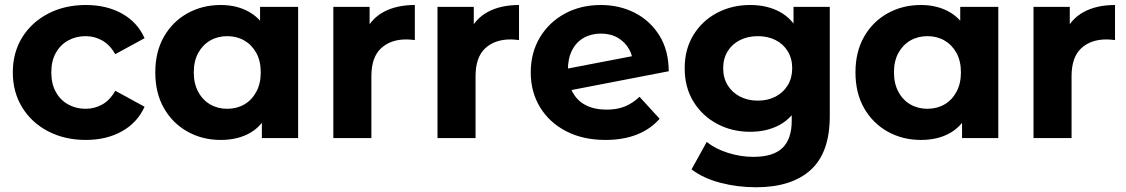

<svg xmlns="http://www.w3.org/2000/svg" viewBox="-20 -566 4615 787"><path d="M331.9 7.6Q245.2 7.6 177.3 -27.8Q109.4 -63.2 70.9 -125.9Q32.5 -188.6 32.5 -269.2Q32.5 -350.4 70.9 -412.6Q109.4 -474.7 177.3 -510.1Q245.2 -545.5 331.9 -545.5Q416.8 -545.5 480 -510.4Q543.2 -475.2 572.6 -409.5L452.5 -344Q430.7 -382 399.2 -399.9Q367.8 -417.8 330.9 -417.8Q291.5 -417.8 259.4 -400.1Q227.3 -382.3 208.8 -349.2Q190.3 -316 190.3 -269.2Q190.3 -222.3 208.8 -189Q227.3 -155.6 259.4 -137.9Q291.5 -120.1 330.9 -120.1Q367.8 -120.1 399.2 -137.7Q430.7 -155.3 452.5 -194L572.6 -128.5Q543.2 -63.3 480 -27.9Q416.8 7.6 331.9 7.6Z M884.7 7.6Q809.5 7.6 748.4 -26.6Q687.3 -60.8 651.9 -122.8Q616.5 -184.8 616.5 -269.2Q616.5 -353.6 651.9 -415.5Q687.3 -477.5 748.4 -511.5Q809.5 -545.5 884.7 -545.5Q953.1 -545.5 1003.9 -515.6Q1054.7 -485.7 1083.1 -424.8Q1111.4 -363.8 1111.4 -269.2Q1111.4 -174.8 1084.3 -113.3Q1057.1 -51.8 1006.5 -22.1Q955.9 7.6 884.7 7.6ZM911.5 -120.1Q950.4 -120.1 981.3 -137.9Q1012.1 -155.6 1030.5 -189.5Q1048.8 -223.3 1048.8 -269.2Q1048.8 -316 1030.5 -349.2Q1012.1 -382.3 981.3 -400.1Q950.4 -417.8 911.5 -417.8Q872.7 -417.8 841.8 -400.1Q810.9 -382.3 792.6 -349.2Q774.3 -316 774.3 -269.2Q774.3 -223.3 792.6 -189.5Q810.9 -155.6 841.8 -137.9Q872.7 -120.1 911.5 -120.1ZM1053.4 0V-110.2L1056 -269.8L1046 -429.3V-537.9H1202V0Z M1346.3 0V-537.9H1495V-385.6L1474.4 -429.6Q1498.2 -487 1551.1 -516.3Q1604 -545.5 1680.4 -545.5V-401.7Q1670.2 -403 1662 -403.7Q1653.9 -404.4 1645.5 -404.4Q1580.6 -404.4 1541.5 -367.7Q1502.3 -330.9 1502.3 -253.9V0Z M1773.3 0V-537.9H1922V-385.6L1901.4 -429.6Q1925.2 -487 1978.1 -516.3Q2031 -545.5 2107.4 -545.5V-401.7Q2097.2 -403 2089 -403.7Q2080.9 -404.4 2072.5 -404.4Q2007.6 -404.4 1968.5 -367.7Q1929.3 -330.9 1929.3 -253.9V0Z M2461.7 7.6Q2369.6 7.6 2300.5 -28.2Q2231.4 -64 2193.4 -126.7Q2155.5 -189.4 2155.5 -269.2Q2155.5 -349.8 2192.8 -412.3Q2230.2 -474.7 2295.2 -510.1Q2360.2 -545.5 2442.9 -545.5Q2519.3 -545.5 2582 -513.5Q2644.6 -481.5 2682.6 -420.8Q2720.6 -360.2 2721.2 -274L2286.7 -190L2284.9 -280.7L2629.4 -346.9L2575.6 -292.9Q2576.2 -332.6 2559.3 -363Q2542.5 -393.5 2512.7 -410.9Q2483 -428.3 2443.3 -428.3Q2403.2 -428.3 2372.4 -410.7Q2341.5 -393.1 2324.6 -359.4Q2307.7 -325.8 2307.7 -278.3Q2307.7 -224.9 2326.7 -188.9Q2345.7 -152.8 2381.4 -134.7Q2417.1 -116.6 2466.3 -116.6Q2509.1 -116.6 2541.2 -129.6Q2573.2 -142.6 2601.4 -169.2L2683.8 -79.2Q2646.8 -36.8 2590.9 -14.6Q2534.9 7.6 2461.7 7.6Z M3079 201.6Q3002.8 201.6 2932.4 183.1Q2862 164.6 2814.6 128.2L2876.8 15.8Q2911.2 43.8 2963.4 60.4Q3015.6 77 3067.4 77Q3150.1 77 3187.7 40Q3225.2 2.9 3225.2 -70.2V-150.5L3235.2 -286.2L3232.6 -422.4V-537.9H3381.2V-89.7Q3381.2 59.7 3302.9 130.6Q3224.5 201.6 3079 201.6ZM3054.9 -25.8Q2980.5 -25.8 2919.6 -58.3Q2858.7 -90.8 2822.6 -149.2Q2786.5 -207.6 2786.5 -286.2Q2786.5 -364.7 2822.6 -423.1Q2858.7 -481.5 2919.6 -513.5Q2980.5 -545.5 3054.9 -545.5Q3123.5 -545.5 3175 -518.1Q3226.5 -490.7 3255.8 -433.1Q3285 -375.6 3285 -286.2Q3285 -196.8 3255.8 -139.2Q3226.5 -81.6 3175 -53.7Q3123.5 -25.8 3054.9 -25.8ZM3085.9 -153.5Q3127.4 -153.5 3159.3 -170.2Q3191.1 -187 3209.2 -216.9Q3227.2 -246.9 3227.2 -286.2Q3227.2 -325.8 3209.2 -355.6Q3191.1 -385.3 3159.3 -401.6Q3127.4 -417.8 3085.9 -417.8Q3045.5 -417.8 3013.1 -401.6Q2980.7 -385.3 2962.5 -355.6Q2944.3 -325.8 2944.3 -286.2Q2944.3 -246.9 2962.5 -216.9Q2980.7 -187 3013.1 -170.2Q3045.5 -153.5 3085.9 -153.5Z M3754.7 7.6Q3679.5 7.6 3618.4 -26.6Q3557.3 -60.8 3521.9 -122.8Q3486.5 -184.8 3486.5 -269.2Q3486.5 -353.6 3521.9 -415.5Q3557.3 -477.5 3618.4 -511.5Q3679.5 -545.5 3754.7 -545.5Q3823.1 -545.5 3873.9 -515.6Q3924.7 -485.7 3953.1 -424.8Q3981.4 -363.8 3981.4 -269.2Q3981.4 -174.8 3954.3 -113.3Q3927.1 -51.8 3876.5 -22.1Q3825.9 7.6 3754.7 7.6ZM3781.5 -120.1Q3820.4 -120.1 3851.3 -137.9Q3882.1 -155.6 3900.5 -189.5Q3918.8 -223.3 3918.8 -269.2Q3918.8 -316 3900.5 -349.2Q3882.1 -382.3 3851.3 -400.1Q3820.4 -417.8 3781.5 -417.8Q3742.7 -417.8 3711.8 -400.1Q3680.9 -382.3 3662.6 -349.2Q3644.3 -316 3644.3 -269.2Q3644.3 -223.3 3662.6 -189.5Q3680.9 -155.6 3711.8 -137.9Q3742.7 -120.1 3781.5 -120.1ZM3923.4 0V-110.2L3926 -269.8L3916 -429.3V-537.9H4072V0Z M4216.3 0V-537.9H4365V-385.6L4344.4 -429.6Q4368.2 -487 4421.1 -516.3Q4474 -545.5 4550.4 -545.5V-401.7Q4540.2 -403 4532 -403.7Q4523.9 -404.4 4515.5 -404.4Q4450.6 -404.4 4411.5 -367.7Q4372.3 -330.9 4372.3 -253.9V0Z"/></svg>

Font: Montserrat Alternates Thin
Style: Regular
Weight: 100
Designer: Julieta Ulanovsky
Foundry: Julieta Ulanovsky
Version: Version 9.000